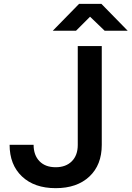

<svg xmlns="http://www.w3.org/2000/svg" viewBox="-20 -970 685 1000"><path d="M270 10Q159 10 94.5 -51Q30 -112 30 -216H155Q155 -162 185.5 -130.5Q216 -99 270 -99Q323 -99 354 -130Q385 -161 385 -215V-730H510V-215Q510 -111 445.5 -50.5Q381 10 270 10ZM255 -810 392 -950H508L645 -810H525L449 -883L376 -810Z"/></svg>

Font: JetBrains Mono NL
Style: Bold
Weight: 700
Monospace: yes
Designer: Philipp Nurullin, Konstantin Bulenkov
Foundry: JetBrains
Version: Version 2.305; ttfautohint (v1.8.4.7-5d5b)